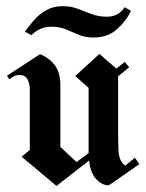

<svg xmlns="http://www.w3.org/2000/svg" viewBox="-20 -600 474 623"><path d="M284.2 -478.3Q256.7 -478.3 235.8 -487.1Q215 -495.8 194.2 -504.6Q173.3 -513.3 147.5 -513.3Q125 -513.3 109.2 -505.4Q93.3 -497.5 81.7 -485.8L60.8 -497.5Q74.2 -515.8 90.8 -535Q107.5 -554.2 130.4 -567.1Q153.3 -580 183.3 -580Q210.8 -580 232.9 -571.3Q255 -562.5 277.5 -554.2Q300 -545.8 326.7 -545.8Q347.5 -545.8 361.7 -554.2Q375.8 -562.5 384.2 -576.7L405 -565Q390 -532.5 360 -505.4Q330 -478.3 284.2 -478.3ZM163.3 3.3 50 -91.7 76.7 -113.3V-309.2Q76.7 -328.3 69.2 -342.5Q61.7 -356.7 43.3 -356.7Q32.5 -356.7 24.6 -352.1Q16.7 -347.5 10.8 -342.5L2.5 -354.2L110 -424.2Q139.2 -412.5 157.5 -388.8Q175.8 -365 175.8 -324.2V-123.3L228.3 -74.2L267.5 -103.3V-143.3V-315L224.2 -353.3L302.5 -425L357.5 -377.5L385 -399.2L399.2 -381.7L363.3 -352.5V-154.2L364.2 -120Q364.2 -100.8 369.2 -85.8Q374.2 -70.8 386.7 -62.5L417.5 -88.3L432.5 -67.5L332.5 1.7Q310 0.8 291.7 -19.2Q273.3 -39.2 269.2 -79.2Z"/></svg>

Font: Manufacturing Consent
Style: Regular
Weight: 400
Version: Version 3.000; ttfautohint (v1.8.4.7-5d5b)